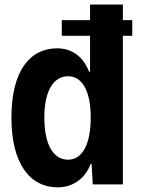

<svg xmlns="http://www.w3.org/2000/svg" viewBox="-20 -804 618 837"><path d="M556.6 -716.3H515.6V-784.2H372.6V-716.3H249.5V-647.9H372.6V-491.7H368.2C343.8 -554.7 295.9 -593.3 229 -593.3C111.3 -593.3 29.8 -496.6 29.8 -291C29.8 -91.3 109.9 12.7 231.9 12.7C297.9 12.7 352.1 -26.4 374.5 -88.4H379.4L384.3 0H515.6V-647.9H556.6ZM276.4 -107.9C218.3 -107.9 173.3 -163.6 173.3 -292C173.3 -416.5 218.8 -471.7 276.4 -471.7C339.4 -471.7 375.5 -405.3 375.5 -292C375.5 -175.3 339.4 -107.9 276.4 -107.9Z"/></svg>

Font: Decalotype SemiBold
Style: Regular
Weight: 600
Designer: Alfredo Marco Pradil
Foundry: Alfredo Marco Pradil
Version: Version 1.0